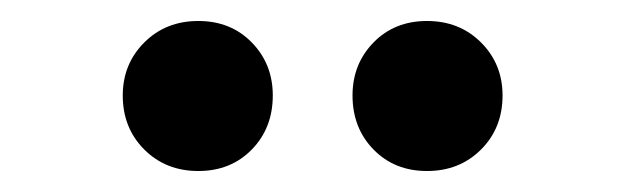

<svg xmlns="http://www.w3.org/2000/svg" viewBox="-20 -732 595 183"><path d="M169 -569Q138 -569 117.5 -589.5Q97 -610 97 -641Q97 -671 117.5 -691.5Q138 -712 169 -712Q200 -712 220 -691.5Q240 -671 240 -641Q240 -610 220 -589.5Q200 -569 169 -569ZM387 -569Q356 -569 336 -589.5Q316 -610 316 -641Q316 -671 336 -691.5Q356 -712 387 -712Q418 -712 438.5 -691.5Q459 -671 459 -641Q459 -610 438.5 -589.5Q418 -569 387 -569Z"/></svg>

Font: Source Sans 3
Style: Bold
Weight: 700
Designer: Paul D. Hunt
Foundry: Adobe
Version: Version 3.052;hotconv 1.1.0;makeotfexe 2.6.0